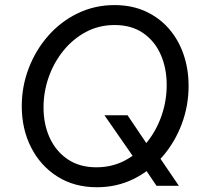

<svg xmlns="http://www.w3.org/2000/svg" viewBox="-20 -746 819 771"><path d="M608.4 0 549.8 -86.9 521.5 -107.4 399.4 -283.2H492.2L585 -145.5L617.2 -119.1L698.2 0ZM369.1 5.9Q278.3 5.9 210.4 -37.1Q142.6 -80.1 105 -153.8Q67.4 -227.5 67.4 -319.8Q67.4 -399.4 95.5 -472.4Q123.5 -545.4 173.8 -602.5Q224.1 -659.7 292.2 -692.6Q360.4 -725.6 439.9 -725.6Q508.8 -725.6 563.7 -700.7Q618.7 -675.8 657.5 -631.6Q696.3 -587.4 716.8 -528.3Q737.3 -469.2 737.3 -400.9Q737.3 -321.3 710 -248.3Q682.6 -175.3 633.1 -117.9Q583.5 -60.5 516.4 -27.3Q449.2 5.9 369.1 5.9ZM367.2 -74.2Q430.2 -74.2 482.2 -101.8Q534.2 -129.4 571.5 -176.5Q608.9 -223.6 629.2 -282.7Q649.4 -341.8 649.4 -404.8Q649.4 -472.7 625.2 -527.1Q601.1 -581.5 554.4 -613.5Q507.8 -645.5 440.4 -645.5Q377.4 -645.5 325.2 -617.7Q272.9 -589.8 234.6 -542.5Q196.3 -495.1 175.5 -436Q154.8 -377 154.8 -314.5Q154.8 -246.6 179.9 -192.1Q205.1 -137.7 252.4 -106Q299.8 -74.2 367.2 -74.2Z"/></svg>

Font: Reddit Sans
Style: Italic
Weight: 400
Italic angle: -11.25°
Designer: Stephen Hutchings
Version: Version 1.013